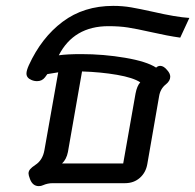

<svg xmlns="http://www.w3.org/2000/svg" viewBox="-20 -623 664 653"><path d="M180 -435Q209 -439 256 -439Q332 -439 405.5 -426.5Q479 -414 511 -393Q517 -399 525 -399Q537 -399 549 -384Q559 -373 559 -362Q559 -348 544 -336Q525 -321 521 -295L481 -65Q476 -36 455.5 -18Q435 0 405 0H159Q142 0 126 7Q120 10 112 10Q91 10 82 -14Q77 -27 77 -33Q77 -41 82.5 -47.5Q88 -54 100 -62Q125 -78 131 -112L178 -377L141 -371L133 -360Q123 -347 106 -347Q96 -347 87 -351Q70 -358 70 -373Q70 -383 78 -401Q121 -495 193 -549Q265 -603 365 -603Q397 -603 426 -598Q455 -593 500 -583Q578 -565 624 -562L593 -495Q550 -501 493 -514Q444 -525 415 -529.5Q386 -534 349 -534Q231 -534 180 -435ZM457 -343Q433 -359 378 -368.5Q323 -378 259 -380L211 -106Q206 -81 191 -67H399L441 -305Q446 -331 457 -343Z"/></svg>

Font: Niramit
Style: Italic
Weight: 400
Italic angle: -10°
Version: Version 1.000; ttfautohint (v1.6)